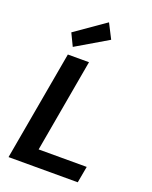

<svg xmlns="http://www.w3.org/2000/svg" viewBox="-174 -1059 913 1152"><g transform="rotate(20 282.5 -483.0)"><path d="M27 0 151 -700H286L181 -105H488L469 0ZM163 -753 125 -832 317 -966 365 -872Z"/></g></svg>

Font: DM Sans 11pt
Style: Bold Italic
Weight: 700
Italic angle: -10°
Version: Version 4.004;gftools[0.9.30]